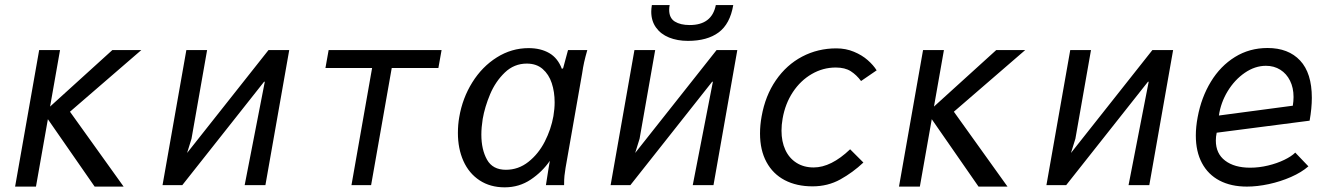

<svg xmlns="http://www.w3.org/2000/svg" viewBox="-20 -754 5440 782"><path d="M175 -268.5 126.5 6H41.5L139.5 -550H224.5L184 -320L437.5 -550H555.5L265 -299L483.5 6H365.5Z M739 -550H823.5L760 -189L742 -131L1073.5 -550H1158L1061 0H976.5L1058.5 -421H1055.5L722.5 0H642Z M1495.5 -477H1305.5L1318.5 -550H1778.5L1765.5 -477H1575.5L1491.5 0H1411.5Z M1845 -212.5Q1845 -246 1850.5 -277Q1863.5 -354 1903.5 -418.2Q1943.5 -482.5 2003.5 -520.2Q2063.5 -558 2133 -558Q2182 -558 2217 -537.8Q2252 -517.5 2268.5 -473.5L2273.5 -476L2293.5 -550H2372Q2364 -522 2359.2 -500.8Q2354.5 -479.5 2351 -455L2283.5 -70.5Q2280.5 -52 2279 -38Q2277.5 -24 2277.5 0H2203.5Q2205 -11 2208.8 -33.8Q2212.5 -56.5 2214.5 -70L2219.5 -99Q2188.5 -54 2141.5 -22.5Q2094.5 9 2035.5 9Q1976.5 9 1933.2 -19.5Q1890 -48 1867.5 -98.2Q1845 -148.5 1845 -212.5ZM2234 -281Q2239 -311 2239 -337Q2239 -380 2227.2 -415.5Q2215.5 -451 2190.2 -473Q2165 -495 2125.5 -495Q2074 -495 2036 -458.5Q1998 -422 1976.2 -370.2Q1954.5 -318.5 1946 -269.5Q1940.5 -234.5 1940.5 -206Q1940.5 -145 1963.5 -103.8Q1986.5 -62.5 2040.5 -62.5Q2091.5 -62.5 2132.2 -94.8Q2173 -127 2198.8 -177.2Q2224.5 -227.5 2234 -281Z M2564 -550H2648.5L2585 -189L2567 -131L2898.5 -550H2983L2886 0H2801.5L2883.5 -421H2880.5L2547.5 0H2467ZM2632.5 -706.5Q2632.5 -717.5 2635 -733.5H2707.5Q2705.5 -724 2705.5 -714Q2705.5 -680.5 2728.5 -666.2Q2751.5 -652 2789 -652Q2879.5 -652 2895.5 -733.5H2966.5Q2953.5 -656.5 2907 -622Q2860.5 -587.5 2782 -587.5Q2739 -587.5 2705 -601.2Q2671 -615 2651.8 -642Q2632.5 -669 2632.5 -706.5Z M3075.5 -210.5Q3075.5 -244.5 3082 -280Q3097 -364.5 3140.2 -427.2Q3183.5 -490 3247.2 -523.5Q3311 -557 3386.5 -557Q3425 -557 3458 -543.2Q3491 -529.5 3514.2 -509Q3537.5 -488.5 3550.5 -467.5L3487 -424Q3468.5 -449 3445 -464Q3421.5 -479 3384 -479Q3332 -479 3286.2 -452.5Q3240.5 -426 3209.2 -378.8Q3178 -331.5 3167.5 -271Q3163 -245.5 3163 -222Q3163 -177.5 3178.5 -143.8Q3194 -110 3223.8 -91Q3253.5 -72 3294 -72Q3365 -72 3442.5 -146L3496.5 -92Q3453.5 -51.5 3402.5 -23.2Q3351.5 5 3289.5 5Q3224.5 5 3176.2 -20.2Q3128 -45.5 3101.8 -94Q3075.5 -142.5 3075.5 -210.5Z M3775 -268.5 3726.5 6H3641.5L3739.5 -550H3824.5L3784 -320L4037.5 -550H4155.5L3865 -299L4083.5 6H3965.5Z M4339 -550H4423.5L4360 -189L4342 -131L4673.5 -550H4758L4661 0H4576.5L4658.5 -421H4655.5L4322.5 0H4242Z M4850.5 -202Q4850.5 -237.5 4858 -277Q4873 -357.5 4911.8 -421.2Q4950.5 -485 5009.8 -521.8Q5069 -558.5 5142.5 -558.5Q5227.5 -558.5 5275.2 -507.5Q5323 -456.5 5323 -355.5Q5323 -313.5 5314 -262.5L4935.5 -213.5Q4932 -197.5 4932 -181.5Q4932 -128.5 4969.8 -99.8Q5007.5 -71 5072 -71Q5108 -71 5144.5 -79.8Q5181 -88.5 5210.5 -102.8Q5240 -117 5255.5 -132.5L5309 -76.5Q5281 -52 5238.2 -33.2Q5195.5 -14.5 5148 -4.2Q5100.5 6 5058.5 6Q4994 6 4947.2 -18.5Q4900.5 -43 4875.5 -89.8Q4850.5 -136.5 4850.5 -202ZM5248.5 -359Q5248.5 -396.5 5234.2 -425.2Q5220 -454 5194.5 -470Q5169 -486 5136 -486Q5091.5 -486 5050 -457.5Q5008.5 -429 4980.2 -382.5Q4952 -336 4944.5 -283.5L5245.5 -323.5Q5248.5 -342.5 5248.5 -359Z"/></svg>

Font: JuliaMono Italic
Style: Regular
Weight: 400
Italic angle: -9°
Monospace: yes
Designer: cormullion
Foundry: corm
Version: Version 0.049; ttfautohint (v1.8.4)